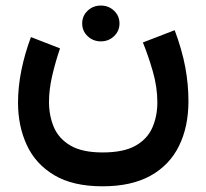

<svg xmlns="http://www.w3.org/2000/svg" viewBox="-20 -445 732 681"><path d="M271.5 -361.8Q271.5 -388.7 290.8 -407Q310.1 -425.3 337.9 -425.3Q365.2 -425.3 384.5 -407Q403.8 -388.7 403.8 -361.8Q403.8 -335 384.5 -316.7Q365.2 -298.3 337.9 -298.3Q310.1 -298.3 290.8 -316.7Q271.5 -335 271.5 -361.8ZM343.8 95.7Q418.5 95.7 460.7 71.8Q502.9 47.9 520.5 7.3Q538.1 -33.2 538.1 -82Q538.1 -136.7 521.7 -192.9Q505.4 -249 486.8 -294.4L599.6 -337.9Q625.5 -268.6 637 -207.5Q648.4 -146.5 648.4 -86.4Q648.4 4.9 614.7 73Q581.1 141.1 513.4 178.5Q445.8 215.8 343.8 215.8Q238.8 215.8 172.4 176.3Q106 136.7 75 69.3Q43.9 2 43.9 -81.1Q43.9 -136.7 55.9 -196Q67.9 -255.4 89.8 -313.5L192.9 -273.4Q176.3 -224.6 165 -175.8Q153.8 -127 153.8 -83.5Q153.8 -34.7 171.1 6.1Q188.5 46.9 230 71.3Q271.5 95.7 343.8 95.7Z"/></svg>

Font: Vazirmatn RD UI FD SemiBold
Style: Regular
Weight: 600
Designer: Saber Rastikerdar
Foundry: Saber Rastikerdar
Version: Version 33.003